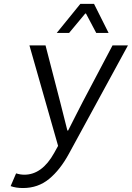

<svg xmlns="http://www.w3.org/2000/svg" viewBox="-20 -741 672 978"><path d="M269 -573.2 389.2 -721.2H459L533.2 -573.2H470.2L418 -671.9H414.1L332 -573.2ZM97.2 216.8Q61 216.8 34.2 207L62 142.1Q83.5 148.9 104 148.9Q194.3 148.9 255.9 38.1L275.9 2L129.9 -509.8H211.9L286.1 -223.1Q290.5 -206.1 323.2 -76.2H327.1Q339.4 -100.1 364.5 -150.1Q389.6 -200.2 401.9 -223.1L553.2 -509.8H631.8L331.1 42Q286.6 124 230.2 170.4Q173.8 216.8 97.2 216.8Z"/></svg>

Font: Office Code Pro D Italic
Style: Regular
Weight: 400
Italic angle: -9°
Designer: Nathan Rutzky & Paul D. Hunt
Foundry: Adobe Systems Incorporated
Version: Version 1.004;PS 001.004;hotconv 1.0.70;makeotf.lib2.5.58329